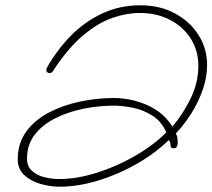

<svg xmlns="http://www.w3.org/2000/svg" viewBox="-20 -637 802 725"><path d="M205 68Q170 68 133 57.5Q96 47 71.5 24Q47 1 47 -35Q47 -96 79 -140Q111 -184 164.5 -212Q218 -240 282.5 -253.5Q347 -267 411 -267Q446 -267 487.5 -257Q529 -247 567 -223.5Q605 -200 631 -159Q671 -206 700 -265.5Q729 -325 729 -389Q729 -445 701 -490Q673 -535 623 -561.5Q573 -588 507 -588Q458 -588 404.5 -569.5Q351 -551 294 -503.5Q237 -456 179 -367Q177 -363 169 -361Q155 -361 155 -373Q155 -377 157 -381Q194 -447 246 -500.5Q298 -554 364.5 -585.5Q431 -617 510 -617Q584 -617 640.5 -586.5Q697 -556 729.5 -505Q762 -454 762 -391Q762 -346 746 -299.5Q730 -253 703.5 -210.5Q677 -168 644 -133Q649 -125 650 -116Q651 -107 651 -99Q651 -77 635 -77Q624 -77 624 -88Q624 -99 620.5 -103.5Q617 -108 617 -108Q566 -58 496 -18Q426 22 350 45Q274 68 205 68ZM203 39Q270 39 345 15.5Q420 -8 489.5 -48Q559 -88 608 -137Q590 -179 554.5 -201Q519 -223 480 -230.5Q441 -238 411 -238Q351 -238 293 -226Q235 -214 187 -189.5Q139 -165 110.5 -127.5Q82 -90 82 -38Q82 -9 100.5 8Q119 25 147 32Q175 39 203 39Z"/></svg>

Font: Ms Madi
Style: Regular
Weight: 400
Designer: Robert E. Leuschke
Foundry: Robert E. Leuschke
Version: Version 1.010; ttfautohint (v1.8.3)